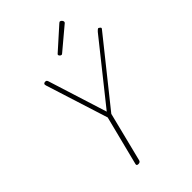

<svg xmlns="http://www.w3.org/2000/svg" viewBox="-320 -1253 1397 1397"><g transform="rotate(-45 378.5 -555.0)"><path d="M246 14Q228 14 231 -1L328 -384L175 -866Q171 -879 175.5 -884Q180 -889 188 -890Q199 -890 202.5 -886.5Q206 -883 209 -875L353 -419L717 -875Q729 -888 735 -891Q741 -894 748 -887Q756 -882 756.5 -877Q757 -872 750 -865L365 -384L269 -1Q265 14 246 14ZM413 -943Q407 -943 400.5 -949Q394 -955 394 -960Q394 -962 394.5 -964.5Q395 -967 399 -970L562 -1116Q567 -1119 569 -1121.5Q571 -1124 575 -1124Q580 -1124 585 -1120.5Q590 -1117 593.5 -1111.5Q597 -1106 597 -1101Q597 -1099 596.5 -1096.5Q596 -1094 593 -1091L424 -949Q420 -946 418 -944.5Q416 -943 413 -943Z"/></g></svg>

Font: Playwrite IS Thin
Style: Regular
Weight: 250
Designer: Veronika Burian, José Scaglione
Foundry: TypeTogether
Version: Version 1.002